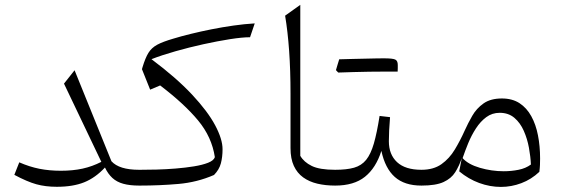

<svg xmlns="http://www.w3.org/2000/svg" viewBox="-20 -752 2279 778"><path d="M390.6 -96.2Q354.5 -77.6 314.9 -68.8Q275.4 -60.1 226.6 -60.1Q180.2 -60.1 139.6 -68.1Q99.1 -76.2 58.1 -94.2L38.1 -43.5Q90.3 -15.6 127.2 -5.4Q164.1 4.9 210.4 4.9Q275.9 4.9 321.3 -13.4Q366.7 -31.7 405.3 -73.2Q417.5 -47.4 435.3 -31Q453.1 -14.6 479.7 -7.3Q506.3 0 543.5 0H543.9V-64H543.5Q462.9 -64 431.6 -98.6L282.2 -467.3L239.3 -413.1Z M1012.2 -657.2Q970.7 -654.8 926 -648.4Q881.3 -642.1 837.2 -633.3Q793 -624.5 753.2 -614.7Q713.4 -605 681.6 -595.2Q639.6 -583 616.7 -570.6Q593.8 -558.1 581.3 -537.6Q568.8 -517.1 557.6 -480L555.2 -471.7L588.4 -388.7L628.9 -405.8Q727.1 -331.1 782.7 -263.9Q838.4 -196.8 850.6 -115.2Q846.2 -101.6 823.2 -92.5Q800.3 -83.5 765.9 -77.9Q731.4 -72.3 691.9 -69.1Q652.3 -65.9 614.7 -64.9Q577.1 -64 548.3 -64H543.9Q536.6 -64 533 -56.4Q529.3 -48.8 529.3 -33.2V-30.8Q529.3 -15.1 533 -7.6Q536.6 0 543.9 0H547.4Q626.5 0 702.6 -6.6Q778.8 -13.2 847.2 -43Q868.2 -64.5 875 -90.1Q881.8 -115.7 881.8 -147.5Q881.8 -188 851.8 -244.4Q821.8 -300.8 758.1 -368.9Q694.3 -437 593.8 -512.2Q636.2 -528.8 691.4 -544.4Q746.6 -560.1 804.2 -572.8Q861.8 -585.4 911.9 -593.3Q961.9 -601.1 993.2 -601.1Z M1196.8 -732.4 1135.3 -688.5Q1146 -624.5 1151.6 -545.7Q1157.2 -466.8 1157.2 -372.1V-151.9Q1157.2 -108.9 1170.7 -79.8Q1184.1 -50.8 1208.5 -33.2Q1232.9 -15.6 1265.9 -7.8Q1298.8 0 1337.9 0H1338.4V-64H1337.9Q1274.9 -64 1243.2 -79.6Q1211.4 -95.2 1196.8 -120.6Z M1542 -461.9Q1557.6 -461.9 1567.4 -461.9Q1577.1 -461.9 1582.8 -461.9Q1588.4 -461.9 1591.3 -461.9Q1591.8 -468.3 1591.8 -476.1Q1591.8 -483.9 1591.8 -488.8Q1591.8 -505.9 1581.5 -510.7Q1571.3 -515.6 1536.6 -515.6Q1503.9 -508.3 1471.2 -500.2Q1438.5 -492.2 1406 -484.1Q1373.5 -476.1 1341.3 -467.8Q1343.8 -465.3 1345.9 -462.9Q1348.1 -460.4 1350.6 -458Q1380.9 -459 1412.8 -460Q1444.8 -460.9 1477.3 -461.4Q1509.8 -461.9 1542 -461.9ZM1350.6 -458Q1381.8 -467.3 1412.8 -476.6Q1443.8 -485.8 1474.9 -495.8Q1505.9 -505.9 1536.6 -515.6Q1527.8 -515.6 1508.8 -515.4Q1489.7 -515.1 1464.4 -514.4Q1439 -513.7 1410.4 -513.2Q1381.8 -512.7 1354.5 -511.7Q1351.1 -501 1347.9 -490.2Q1344.7 -479.5 1341.3 -467.8Q1343.8 -465.3 1345.9 -462.9Q1348.1 -460.4 1350.6 -458ZM1338.4 0Q1414.1 0 1458.7 -35.6Q1503.4 -71.3 1525.4 -140.6Q1540.5 -69.8 1579.8 -34.9Q1619.1 0 1687.5 0H1688V-64H1687.5Q1622.1 -64 1588.9 -95Q1555.7 -126 1555.7 -179.7Q1555.7 -199.2 1556.9 -223.9Q1558.1 -248.5 1560.5 -277.3L1518.1 -282.2Q1507.3 -213.4 1494.9 -170.4Q1482.4 -127.4 1463.6 -104.2Q1444.8 -81.1 1414.8 -72.5Q1384.8 -64 1338.4 -64Q1331.1 -64 1327.4 -56.4Q1323.7 -48.8 1323.7 -33.2V-30.8Q1323.7 -15.1 1327.4 -7.6Q1331.1 0 1338.4 0Z M2004.9 -294.9Q2040.5 -294.9 2064.5 -274.4Q2088.4 -253.9 2102.5 -221.7Q2116.7 -189.5 2123.3 -153.3Q2129.9 -117.2 2131.3 -85.4Q2110.4 -69.8 2081.1 -64Q2051.8 -58.1 2021 -58.1Q1972.2 -58.1 1924.6 -72Q1877 -85.9 1854.5 -111.3Q1864.3 -140.1 1877.4 -172.1Q1890.6 -204.1 1908.7 -231.9Q1926.8 -259.8 1950.4 -277.3Q1974.1 -294.9 2004.9 -294.9ZM2013.7 -353Q1967.8 -353 1939.2 -332.8Q1910.6 -312.5 1893.6 -282.7Q1876.5 -252.9 1863.3 -223.6Q1845.2 -183.1 1823.2 -146.5Q1801.3 -109.9 1769 -86.9Q1736.8 -64 1688 -64Q1680.7 -64 1677 -56.4Q1673.3 -48.8 1673.3 -33.2V-30.8Q1673.3 -15.1 1677 -7.6Q1680.7 0 1688 0Q1746.1 0 1777.3 -14.4Q1808.6 -28.8 1824.5 -54Q1840.3 -79.1 1851.1 -110.8L1840.8 -57.6Q1878.4 -26.4 1921.9 -10.5Q1965.3 5.4 2009.8 5.4Q2052.2 5.4 2092.5 -9.8Q2132.8 -24.9 2165.5 -55.7Q2167.5 -71.3 2168 -83.7Q2168.5 -96.2 2168.5 -109.9Q2168.5 -159.7 2159.9 -203.6Q2151.4 -247.6 2132.8 -281.2Q2114.3 -314.9 2085 -334Q2055.7 -353 2013.7 -353Z"/></svg>

Font: Pinar FD VF
Style: Regular
Weight: 300
Designer: Amin Abedi
Version: Version 2.000